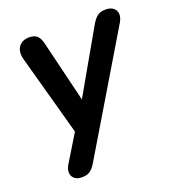

<svg xmlns="http://www.w3.org/2000/svg" viewBox="-127 -594 792 879"><g transform="rotate(-20 269.5 -154.5)"><path d="M124 188Q100 188 87 177Q74 166 73 148.5Q72 131 84 111L179 -45L171 7L56 -411Q49 -436 54 -455.5Q59 -475 74.5 -486Q90 -497 113 -497Q139 -497 152.5 -484.5Q166 -472 173 -440L253 -109H222L418 -452Q432 -476 447 -486.5Q462 -497 486 -497Q510 -497 523.5 -486Q537 -475 538.5 -457.5Q540 -440 528 -419L192 143Q178 167 163 177.5Q148 188 124 188Z"/></g></svg>

Font: Nunito ExtraLight
Style: Italic
Weight: 200
Italic angle: -9°
Designer: Vernon Adams
Foundry: Vernon Adams
Version: Version 3.602